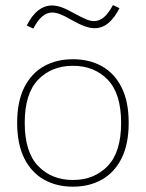

<svg xmlns="http://www.w3.org/2000/svg" viewBox="-20 -717 564 743"><path d="M83.5 -618.2 108.9 -606.4Q125.5 -638.2 143.3 -653.3Q161.1 -668.5 182.1 -668.5Q195.8 -668.5 213.1 -661.9Q230.5 -655.3 256.3 -640.1Q286.6 -623 307.6 -615.5Q328.6 -607.9 346.2 -607.9Q375 -607.9 398.9 -627.4Q422.9 -647 442.4 -685.5L417 -697.3Q400.4 -666 382.6 -650.6Q364.7 -635.3 343.8 -635.3Q331.1 -635.3 314.7 -641.8Q298.3 -648.4 270.5 -663.6Q238.8 -681.6 218.8 -688.7Q198.7 -695.8 181.6 -695.8Q152.3 -695.8 127.7 -676.5Q103 -657.2 83.5 -618.2ZM262.2 -462.4Q344.7 -462.4 396.7 -408.7Q448.7 -355 448.7 -241.7Q448.7 -128.4 396.7 -74.5Q344.7 -20.5 262.2 -20.5Q179.7 -20.5 127.7 -74.5Q75.7 -128.4 75.7 -241.7Q75.7 -355 127.7 -408.7Q179.7 -462.4 262.2 -462.4ZM262.2 -487.8Q198.7 -487.8 150.1 -460.7Q101.6 -433.6 74 -378.9Q46.4 -324.2 46.4 -241.7Q46.4 -159.2 74 -104.2Q101.6 -49.3 150.1 -22Q198.7 5.4 262.2 5.4Q325.7 5.4 374.3 -22Q422.9 -49.3 450.4 -104.2Q478 -159.2 478 -241.7Q478 -324.2 450.4 -378.9Q422.9 -433.6 374.3 -460.7Q325.7 -487.8 262.2 -487.8Z"/></svg>

Font: Estedad-FD-VF Thin
Style: Regular
Weight: 100
Designer: Amin Abedi
Version: Version 5.0